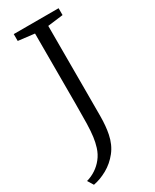

<svg xmlns="http://www.w3.org/2000/svg" viewBox="-244 -800 830 1031"><g transform="rotate(-30 171.0 -285.0)"><path d="M-12 137Q17.5 129 44.2 111.5Q71 94 91.2 68.2Q111.5 42.5 122 9Q131 -19.5 135.2 -51.5Q139.5 -83.5 140.8 -131Q142 -178.5 142 -253V-688.5L41.5 -700.5V-743H319.5V-700.5L224 -688.5V-274.5Q224 -192 223.8 -129.8Q223.5 -67.5 214 -21Q202.5 36.5 170.5 76.8Q138.5 117 95.8 141Q53 165 10 173Z"/></g></svg>

Font: Merriweather 20pt Light
Style: Regular
Weight: 300
Version: Version 2.100